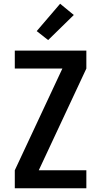

<svg xmlns="http://www.w3.org/2000/svg" viewBox="-20 -1005 540 1025"><path d="M59 0V-96L313 -639H59V-735H441V-639L187 -96H441V0ZM237 -791 176 -839 301 -985 374 -925Z"/></svg>

Font: Moesevka
Style: Bold
Weight: 700
Monospace: yes
Designer: Belleve Invis
Foundry: Belleve Invis
Version: Version 32.5.0; ttfautohint (v1.8.4)